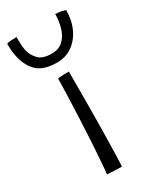

<svg xmlns="http://www.w3.org/2000/svg" viewBox="-204 -769 680 828"><g transform="rotate(-30 136.0 -355.0)"><path d="M144.5 1.5Q138.5 1.5 123.8 1.2Q109 1 93.8 0Q78.5 -1 72 -1.5Q74 -14.5 77.2 -56Q80.5 -97.5 83.8 -154Q87 -210.5 89.8 -270.5Q92.5 -330.5 94.2 -382.2Q96 -434 96 -464.5Q104.5 -467 123.8 -467.5Q143 -468 151.5 -468Q151.5 -449.5 151.5 -412.2Q151.5 -375 151.2 -327Q151 -279 150.5 -228.2Q150 -177.5 149 -130.8Q148 -84 147 -48.8Q146 -13.5 144.5 1.5ZM274 -703.5Q274 -653 255.5 -613Q237 -573 204 -549.8Q171 -526.5 127.5 -526.5Q57.5 -526.5 25.2 -561.5Q-7 -596.5 -15.5 -653Q-19 -675.5 -19 -705Q-7.5 -708 5 -708.8Q17.5 -709.5 30 -709.5Q30 -691.5 30.8 -674.8Q31.5 -658 34.5 -643Q40.5 -616 60.5 -593.8Q80.5 -571.5 126.5 -571.5Q163 -571.5 184.5 -592.2Q206 -613 215.2 -645.5Q224.5 -678 224.5 -712Q238 -712 251.8 -709.2Q265.5 -706.5 274 -703.5Z"/></g></svg>

Font: Grandstander ExtraLight
Style: Regular
Weight: 200
Designer: Tyler Finck
Foundry: Etcetera Type Co
Version: Version 1.200; ttfautohint (v1.8.3)